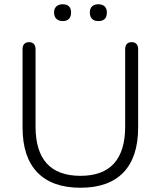

<svg xmlns="http://www.w3.org/2000/svg" viewBox="-20 -874 755 902"><path d="M86 -275V-643Q86 -659 94 -667.5Q102 -676 116 -676Q131 -676 139 -667.5Q147 -659 147 -643V-280Q147 -48 358 -48Q568 -48 568 -280V-643Q568 -659 576 -667.5Q584 -676 599 -676Q613 -676 621 -667.5Q629 -659 629 -643V-275Q629 -136 560 -64Q491 8 358 8Q225 8 155.5 -64Q86 -136 86 -275ZM402 -815Q402 -834 412.5 -844Q423 -854 442 -854Q461 -854 471.5 -844Q482 -834 482 -815Q482 -775 442 -775Q423 -775 412.5 -785.5Q402 -796 402 -815ZM234 -815Q234 -834 245 -844Q256 -854 275 -854Q294 -854 304 -844Q314 -834 314 -815Q314 -796 304 -785.5Q294 -775 275 -775Q256 -775 245 -785.5Q234 -796 234 -815Z"/></svg>

Font: SN Pro Light
Style: Regular
Weight: 300
Designer: Tobias Whetton
Foundry: Supernotes
Version: Version 1.002